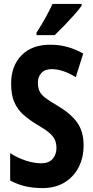

<svg xmlns="http://www.w3.org/2000/svg" viewBox="-20 -953 478 983"><path d="M408 -209Q408 -145 382 -95.5Q356 -46 309 -18Q262 10 198 10Q153 10 113 1.5Q73 -7 32 -29V-169Q71 -144 113 -130.5Q155 -117 191 -117Q230 -117 249.5 -139.5Q269 -162 269 -195Q269 -218 261.5 -236Q254 -254 233.5 -272Q213 -290 173 -313Q131 -338 100.5 -365Q70 -392 53.5 -429.5Q37 -467 37 -523Q36 -614 90 -669.5Q144 -725 240 -724Q284 -724 325.5 -712.5Q367 -701 406 -679L368 -558Q301 -599 245 -599Q210 -599 192 -579.5Q174 -560 174 -530Q174 -505 182 -487Q190 -469 211.5 -452.5Q233 -436 274 -412Q341 -373 374.5 -326.5Q408 -280 408 -209ZM398 -924Q385 -905 361 -878Q337 -851 310 -823Q283 -795 260 -773H167V-786Q193 -826 213 -862.5Q233 -899 249 -933H398Z"/></svg>

Font: Noto Sans Myanmar ExtraCondensed
Style: Bold
Weight: 700
Width: 2
Designer: Monotype Design Team
Foundry: Monotype Imaging Inc.
Version: Version 2.107; ttfautohint (v1.8.4.7-5d5b)